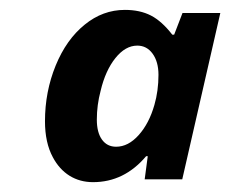

<svg xmlns="http://www.w3.org/2000/svg" viewBox="-20 -742 472 394"><path d="M88.4 -419.4Q72.3 -449.2 72.3 -493.2Q72.3 -553.7 94.2 -607.4Q116.2 -661.1 153.8 -691.4Q190.9 -721.7 236.3 -721.7Q267.1 -721.7 289.6 -710.2Q312 -698.7 333.5 -670.9H337.4L354.5 -715.3H432.1L354 -374H276.9L283.2 -421.4H279.8Q234.9 -368.2 170.9 -368.2Q144 -368.2 122.8 -381.3Q101.6 -394.5 88.4 -419.4ZM296.9 -526.9Q305.2 -555.7 305.2 -588.4Q305.2 -615.2 293.2 -631.8Q281.2 -648.4 261.7 -648.4Q237.3 -648.4 216.8 -622.8Q196.3 -597.2 186.5 -555.7Q178.7 -526.4 178.7 -496.6Q178.7 -470.2 189.2 -455.6Q199.7 -440.9 218.3 -440.9Q243.2 -440.9 264.6 -464.8Q286.1 -488.8 296.9 -526.9Z"/></svg>

Font: Viking Open Sans
Style: Bold Italic
Weight: 700
Italic angle: -12°
Foundry: Ascender Corporation
Version: Version 2.000